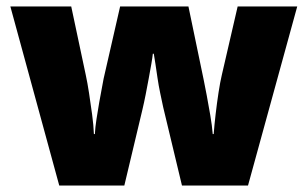

<svg xmlns="http://www.w3.org/2000/svg" viewBox="-20 -573 950 593"><path d="M484 -242Q480 -261 475 -284.5Q470 -308 466.5 -332Q463 -356 460 -376Q457 -396 455 -407H452Q451 -396 447.5 -376Q444 -356 439.5 -331.5Q435 -307 430 -281.5Q425 -256 420 -235L364 0H163L12 -553H200L245 -341Q250 -318 255 -285.5Q260 -253 264.5 -219.5Q269 -186 270 -159H273Q274 -179 278 -205Q282 -231 286.5 -257Q291 -283 295 -303Q299 -323 300 -330L351 -553H562L609 -327Q613 -308 618.5 -278.5Q624 -249 629.5 -217Q635 -185 637 -159H640Q642 -186 646 -220.5Q650 -255 655 -287.5Q660 -320 665 -341L714 -553H898L746 0H542Z"/></svg>

Font: Noto Sans Hebrew Black
Style: Regular
Weight: 900
Designer: Monotype Design Team
Foundry: Monotype Imaging Inc.
Version: Version 2.003